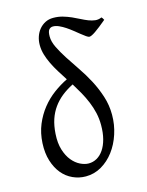

<svg xmlns="http://www.w3.org/2000/svg" viewBox="-115 -808 689 899"><g transform="rotate(-15 230.0 -358.5)"><path d="M318.8 -194.3Q318.8 -225.1 312.3 -253.7Q305.7 -282.2 294.4 -309.3Q283.2 -336.4 268.8 -362.1Q254.4 -387.7 239.3 -412.1Q208.5 -396.5 184.3 -377.2Q160.2 -357.9 142.6 -333.5Q125 -309.1 114.7 -278.6Q104.5 -248 102.1 -209.5Q99.1 -164.6 109.4 -131.8Q119.6 -99.1 137.2 -77.6Q154.8 -56.2 176.3 -45.7Q197.8 -35.2 216.8 -35.2Q238.3 -35.2 256.8 -45.7Q275.4 -56.2 289.3 -76.7Q303.2 -97.2 311 -126.7Q318.8 -156.2 318.8 -194.3ZM460.4 -666Q424.3 -635.7 403.6 -621.6Q382.8 -607.4 373.5 -607.4Q368.2 -607.4 358.4 -614.3Q348.6 -621.1 336.2 -631.1Q323.7 -641.1 309.1 -652.8Q294.4 -664.6 279.3 -674.6Q264.2 -684.6 249 -691.4Q233.9 -698.2 220.2 -698.2Q208 -698.2 200.7 -689.2Q193.4 -680.2 193.4 -656.7Q193.4 -631.8 207.3 -603.3Q221.2 -574.7 241.9 -542.5Q262.7 -510.3 287.1 -474.6Q311.5 -439 332.3 -399.7Q353 -360.4 366.9 -317.4Q380.9 -274.4 380.9 -227.5Q380.9 -179.2 366.2 -134.5Q351.6 -89.8 325.7 -55.4Q299.8 -21 264.6 -0.5Q229.5 20 188.5 20Q155.3 20 125.5 6.3Q95.7 -7.3 74.2 -33.4Q52.7 -59.6 41 -97.2Q29.3 -134.8 31.7 -182.6Q34.2 -231.4 51 -272Q67.9 -312.5 93.8 -345Q119.6 -377.4 152.3 -401.6Q185.1 -425.8 219.2 -442.4Q203.6 -466.3 189 -490Q174.3 -513.7 163.1 -536.9Q151.9 -560.1 145 -583.3Q138.2 -606.4 138.2 -629.9Q138.2 -651.4 144.8 -670.7Q151.4 -689.9 163.6 -704.6Q175.8 -719.2 192.9 -728Q210 -736.8 231.4 -736.8Q255.9 -736.8 277.1 -730.7Q298.3 -724.6 317.6 -716.1Q336.9 -707.5 354.2 -698.5Q371.6 -689.5 387.9 -683.1Q404.3 -676.8 419.7 -675Q435.1 -673.3 450.7 -680.2Q453.6 -677.7 455.1 -675.3Q456.5 -672.9 460.4 -666Z"/></g></svg>

Font: Gentium
Style: Italic
Weight: 400
Italic angle: -7°
Designer: J. Victor Gaultney
Version: Version 1.02; 2005; OFL release